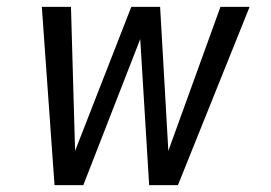

<svg xmlns="http://www.w3.org/2000/svg" viewBox="-20 -540 790 560"><path d="M139 0 102 -520H187L199 -100L363 -520H447L471 -100L623 -520H708L499 0H415L389 -426L223 0Z"/></svg>

Font: Iosevka Aile
Style: Italic
Weight: 400
Italic angle: -9°
Designer: Belleve Invis
Foundry: Belleve Invis
Version: Version 28.0.1; ttfautohint (v1.8.4)